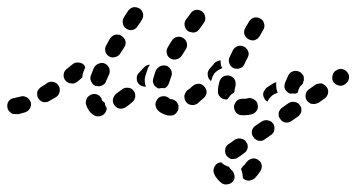

<svg xmlns="http://www.w3.org/2000/svg" viewBox="-33 -288 975 525"><path d="M593 168Q586 166 579 162Q575 159 572 156Q570 156 569 156Q567 157 565 157Q556 161 553 169Q549 178 552 186Q555 194 561 201Q566 207 572 212Q580 218 589 216Q598 215 604 208Q607 204 608 200Q609 195 608 191Q607 187 605 183Q603 179 599 176Q596 173 594 170Q594 169 594 169Q594 168 593 168ZM683 165Q683 169 682 173Q681 178 678 181Q671 192 663 200Q659 203 655 204Q651 206 647 206Q642 206 638 204Q634 202 631 199Q631 199 631 199Q631 199 631 199Q631 193 630 188Q629 181 626 174Q627 172 628 171Q630 169 631 167Q637 162 642 154Q643 154 644 153Q644 152 645 151L647 150Q648 149 650 148Q656 145 662 145Q669 146 674 150Q678 153 680 156Q682 160 683 165ZM626 137 634 131Q642 126 644 117Q646 108 640 100Q638 96 634 94Q630 92 626 91Q622 90 617 91Q613 92 609 94L601 100L592 106Q584 111 583 120Q581 129 586 137Q589 141 592 143Q596 146 600 147Q605 147 609 146Q614 146 617 143ZM714 50Q711 47 708 44Q704 42 699 41Q695 40 691 41Q686 42 683 44L665 56Q658 61 656 70Q654 79 660 87Q662 91 666 93Q670 96 674 97Q678 97 683 97Q687 96 691 93L708 81Q716 76 717 67Q719 58 714 50ZM791 17Q791 13 791 8Q790 4 787 0Q782 -8 773 -9Q764 -11 756 -6L739 6Q735 8 733 12Q730 16 729 20Q729 25 729 29Q730 33 733 37Q738 45 747 47Q757 48 764 43L781 31Q785 29 787 25Q790 21 791 17ZM226 28Q216 23 210 14Q205 7 202 -3Q201 -7 202 -11Q203 -16 205 -20Q207 -24 211 -26Q214 -29 218 -30Q227 -33 236 -28Q244 -23 246 -14Q246 -13 247 -12Q249 -11 250 -10Q252 -8 254 -6Q254 -4 254 -2Q256 3 259 8Q258 11 258 13Q257 15 256 18Q252 26 243 29Q234 32 226 28ZM432 28Q437 28 441 27Q445 25 448 22Q451 19 453 15Q455 11 455 7Q455 5 455 3Q455 1 455 0Q453 -4 451 -8Q448 -12 444 -14Q439 -17 434 -17Q433 -17 432 -17Q431 -17 431 -18Q431 -18 431 -18Q424 -25 415 -25Q405 -25 399 -19Q396 -15 394 -11Q392 -7 392 -3Q392 2 394 6Q395 10 398 13Q399 14 399 14Q406 21 415 24Q423 28 432 28ZM670 13Q674 5 671 -4Q670 -8 667 -12Q664 -15 660 -17Q656 -19 651 -20Q647 -20 643 -19Q641 -18 639 -18Q638 -18 638 -18Q635 -18 632 -18Q627 -18 623 -17Q619 -16 615 -13Q612 -10 610 -6Q607 -2 607 2Q606 11 612 19Q617 26 627 27Q632 27 638 27Q646 27 657 24Q665 21 670 13ZM43 15Q47 12 49 8Q51 4 52 0Q52 -5 51 -9Q49 -13 46 -17Q44 -20 40 -22Q36 -24 31 -25Q27 -25 23 -24Q16 -22 10 -21Q9 -21 8 -20Q8 -20 8 -20Q-1 -20 -8 -13Q-14 -6 -13 3Q-13 12 -6 18Q0 25 10 24Q13 24 18 24Q26 22 36 19Q40 18 43 15ZM337 -24Q337 -28 336 -33Q335 -37 332 -40Q326 -48 317 -48Q307 -49 300 -43Q292 -37 285 -32Q281 -29 279 -25Q277 -21 276 -17Q275 -13 276 -8Q277 -4 280 0Q285 7 294 9Q304 10 311 5Q320 -1 329 -9Q332 -11 334 -15Q336 -19 337 -24ZM526 -51Q520 -58 511 -59Q501 -59 494 -53Q487 -46 479 -41Q476 -38 474 -34Q472 -30 471 -26Q471 -21 472 -17Q473 -13 476 -9Q481 -2 491 -1Q500 0 507 -5Q515 -12 524 -20Q531 -26 532 -35Q532 -44 526 -51ZM860 -50Q858 -54 854 -56Q850 -59 846 -60Q841 -60 837 -59Q833 -59 829 -56L812 -44Q804 -39 803 -30Q801 -21 806 -13Q809 -9 813 -7Q816 -4 821 -4Q825 -3 829 -4Q834 -5 838 -7L855 -19Q862 -24 864 -33Q866 -43 860 -50ZM127 -54Q122 -62 113 -64Q104 -66 96 -61Q88 -55 79 -50Q76 -48 73 -44Q70 -41 69 -37Q68 -32 69 -28Q69 -23 71 -20Q74 -16 77 -13Q81 -10 85 -9Q90 -8 94 -9Q98 -9 102 -12Q111 -17 121 -23Q128 -28 130 -37Q132 -46 127 -54ZM687 -34Q688 -39 691 -42Q693 -46 697 -49Q705 -54 714 -60Q716 -61 718 -62Q721 -63 723 -63Q722 -60 722 -56Q722 -46 725 -38Q726 -36 726 -34Q725 -34 723 -33Q714 -30 708 -24Q702 -18 698 -10Q696 -12 694 -13Q692 -15 691 -17Q688 -21 687 -26Q686 -30 687 -34ZM563 -40Q563 -51 567 -65Q570 -74 578 -79Q586 -83 595 -81Q600 -79 603 -77Q607 -74 609 -70Q611 -66 611 -62Q612 -57 611 -53Q608 -43 608 -37Q608 -37 607 -36Q607 -35 607 -35Q604 -33 601 -31Q594 -25 590 -17Q588 -17 587 -16Q585 -16 584 -16Q574 -17 568 -24Q562 -31 563 -40ZM759 -32Q759 -32 758 -33Q754 -35 751 -38Q748 -41 746 -45Q744 -50 745 -54Q745 -59 747 -63L755 -81Q759 -90 768 -93Q777 -96 785 -92Q789 -91 792 -87Q795 -84 797 -80Q798 -76 798 -71Q798 -67 796 -63L795 -59Q791 -55 787 -51Q783 -44 781 -35Q779 -34 778 -33Q776 -32 774 -32Q768 -33 761 -32Q760 -32 759 -32ZM386 -73Q389 -84 393 -95Q395 -99 398 -102Q401 -105 405 -107Q409 -109 414 -109Q418 -109 423 -108Q431 -104 435 -96Q439 -87 435 -78Q432 -69 429 -61Q428 -57 425 -53Q422 -49 418 -47Q417 -47 415 -47Q408 -48 401 -46Q397 -47 394 -50Q390 -52 388 -56Q386 -60 385 -65Q385 -69 386 -73ZM376 -111Q376 -111 376 -111Q372 -111 368 -109Q364 -107 361 -104L347 -89Q340 -82 341 -73Q341 -63 348 -57Q351 -54 355 -53Q359 -51 364 -51Q364 -51 365 -51Q365 -51 366 -51Q363 -57 363 -63Q362 -71 364 -79Q368 -91 372 -103Q374 -107 377 -111Q377 -111 376 -111ZM216 -66Q214 -70 214 -74Q214 -79 216 -83Q220 -92 224 -103Q226 -107 230 -110Q233 -113 237 -114Q241 -116 246 -116Q250 -116 254 -114Q258 -112 261 -109Q264 -105 266 -101Q267 -97 267 -92Q267 -88 265 -84Q261 -75 257 -66Q255 -59 249 -56Q243 -52 236 -52Q233 -53 230 -53Q229 -53 229 -53Q229 -53 229 -53Q228 -53 228 -53Q224 -55 221 -58Q218 -61 216 -66ZM917 -90Q912 -97 903 -99Q894 -101 886 -95H885Q877 -89 876 -80Q874 -71 879 -63Q885 -56 894 -54Q903 -52 911 -58L912 -59Q919 -64 921 -73Q923 -82 917 -90ZM161 -60Q157 -60 153 -62Q149 -64 146 -68Q140 -75 141 -84Q142 -94 149 -99Q157 -106 165 -112Q172 -118 181 -117Q191 -117 197 -110Q198 -108 199 -107Q199 -105 200 -104Q197 -97 195 -91Q192 -84 192 -76Q185 -70 178 -64Q174 -62 170 -60Q165 -59 161 -60ZM567 -98Q571 -100 575 -102Q573 -105 572 -107Q570 -115 570 -123Q570 -123 569 -123Q569 -123 569 -123Q564 -122 560 -120Q556 -118 553 -115L550 -111Q545 -105 540 -100Q537 -96 536 -92Q534 -88 535 -84Q535 -79 537 -75Q539 -71 542 -68Q543 -68 543 -67Q544 -67 544 -66Q545 -69 546 -72Q548 -80 553 -87Q559 -94 567 -98ZM605 -102Q609 -100 614 -100Q618 -99 622 -101Q626 -102 630 -105Q633 -108 635 -112Q639 -121 644 -130Q646 -134 647 -139Q647 -143 646 -147Q644 -152 641 -155Q639 -158 635 -160Q626 -165 617 -162Q609 -159 604 -151Q599 -141 595 -132Q591 -124 594 -115Q597 -106 605 -102ZM433 -128Q437 -126 442 -125Q446 -125 450 -126Q455 -127 458 -130Q462 -132 464 -136Q469 -144 475 -153Q480 -161 478 -170Q476 -179 468 -184Q460 -189 451 -187Q442 -185 437 -177Q431 -168 426 -159Q421 -151 423 -142Q425 -133 433 -128ZM265 -134Q273 -129 282 -132Q291 -134 296 -142Q301 -150 307 -159Q312 -167 310 -176Q307 -185 299 -190Q296 -193 291 -193Q287 -194 282 -193Q278 -192 274 -189Q271 -187 268 -183Q263 -174 258 -165Q253 -157 255 -148Q257 -139 265 -134ZM646 -181Q650 -179 654 -178Q658 -177 663 -178Q667 -180 671 -182Q674 -185 677 -189L687 -207Q692 -215 689 -224Q687 -233 679 -237Q675 -240 671 -240Q666 -241 662 -240Q658 -239 654 -236Q650 -233 648 -229L638 -212Q633 -204 635 -195Q638 -186 646 -181ZM481 -203Q484 -201 489 -200Q493 -199 497 -199Q502 -200 506 -202Q509 -205 512 -208L524 -225Q530 -233 528 -242Q527 -251 519 -257Q512 -262 502 -261Q493 -259 488 -251L476 -235Q470 -227 472 -218Q473 -209 481 -203ZM312 -210Q320 -204 329 -206Q338 -208 343 -216Q351 -227 355 -234Q360 -242 358 -251Q356 -260 348 -265Q344 -267 340 -268Q335 -269 331 -268Q326 -267 323 -264Q319 -261 317 -258Q313 -252 306 -241Q301 -233 303 -224Q304 -215 312 -210Z"/></svg>

Font: FRB American Cursive Guidelines Arrows Dashed Extrabold
Style: Bold Italic
Weight: 800
Italic angle: -25°
Version: Version 2.0;Modular Font Editor K font №1